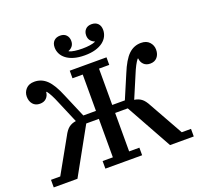

<svg xmlns="http://www.w3.org/2000/svg" viewBox="-156 -1113 1335 1286"><g transform="rotate(-20 512.0 -470.5)"><path d="M13 -54H79L213 -293Q233 -332 254 -347.5Q275 -363 304 -367L237 -525Q211 -589 188 -618H184Q182 -592 165 -575Q148 -558 119 -558Q87 -558 69 -579Q51 -600 51 -633Q51 -664 72 -687Q93 -710 132 -710Q183 -710 220.5 -674Q258 -638 293 -552L364 -385H454V-644H381V-698H643V-644H570V-385H660L731 -552Q766 -638 803.5 -674Q841 -710 892 -710Q931 -710 952 -687Q973 -664 973 -633Q973 -600 955 -579Q937 -558 905 -558Q876 -558 859 -575Q842 -592 840 -618H836Q813 -589 787 -525L720 -367Q749 -363 770 -347.5Q791 -332 811 -293L945 -54H1011V0H842L660 -328H570V-54H643V0H381V-54H454V-328H364L182 0H13ZM512 -760Q468 -760 435.5 -769.5Q403 -779 381.5 -795.5Q360 -812 349.5 -833.5Q339 -855 339 -878Q339 -908 355.5 -924.5Q372 -941 400 -941Q428 -941 443.5 -924.5Q459 -908 459 -882Q459 -860 447.5 -845.5Q436 -831 419 -825V-822Q434 -815 458.5 -811.5Q483 -808 512 -808Q541 -808 565.5 -811.5Q590 -815 605 -822V-825Q588 -831 576.5 -845.5Q565 -860 565 -882Q565 -908 580.5 -924.5Q596 -941 624 -941Q652 -941 668.5 -924.5Q685 -908 685 -878Q685 -855 674.5 -833.5Q664 -812 642.5 -795.5Q621 -779 588.5 -769.5Q556 -760 512 -760Z"/></g></svg>

Font: IBM Plex Serif Medium
Style: Regular
Weight: 500
Designer: Mike Abbink, Paul van der Laan, Pieter van Rosmalen
Foundry: Bold Monday
Version: Version 2.5